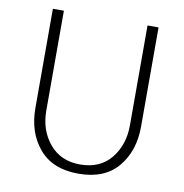

<svg xmlns="http://www.w3.org/2000/svg" viewBox="-78 -754 807 841"><g transform="rotate(10 325.0 -334.0)"><path d="M139 -236Q139 -149 189 -89Q239 -29 325 -29Q414 -29 462.5 -89Q511 -149 511 -236V-680H560V-239Q560 -130 500.5 -59Q441 12 325 12Q210 12 150 -59Q90 -130 90 -239V-680H139Z"/></g></svg>

Font: Palanquin Thin
Style: Regular
Weight: 250
Designer: Pria Ravichandran
Version: Version 1.001